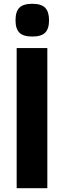

<svg xmlns="http://www.w3.org/2000/svg" viewBox="-20 -994 338 1014"><path d="M68 -740H230V0H68ZM151 -801Q103 -801 82.5 -821.5Q62 -842 62 -887Q62 -933 82.5 -953.5Q103 -974 151 -974Q198 -974 218.5 -953Q239 -932 239 -887Q239 -842 218.5 -821.5Q198 -801 151 -801Z"/></svg>

Font: Encode Sans Narrow
Style: Bold
Weight: 700
Designer: Pablo Impallari, Andres Torresi
Foundry: Pablo Impallari, Andres Torresi
Version: Version 1.000; ttfautohint (v1.00) -l 8 -r 50 -G 200 -x 14 -